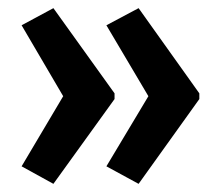

<svg xmlns="http://www.w3.org/2000/svg" viewBox="-20 -506 538 471"><path d="M469 -263 320 -55 241 -98 344 -270 241 -444 320 -486 469 -277ZM261 -263 111 -55 33 -98 135 -270 33 -444 111 -486 261 -277Z"/></svg>

Font: Noto Sans Lao Looped UI ExCd SmBd
Style: Regular
Weight: 600
Width: 2
Designer: Mark Frömberg, Ben Mitchell
Foundry: The Fontpad Ltd
Version: Version 1.001